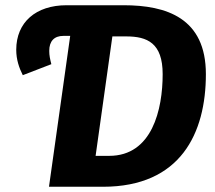

<svg xmlns="http://www.w3.org/2000/svg" viewBox="-20 -713 822 733"><path d="M452 -693H234C117 -693 42 -628 42 -523C42 -485 53 -454 67 -426L176 -468C171 -488 168 -501 168 -519C168 -556 187 -576 222 -576H248L167 0H373C670 0 766 -205 766 -430C766 -644 616 -693 452 -693ZM397 -118H345L409 -574H462C542 -574 601 -549 601 -430C601 -295 561 -118 397 -118Z"/></svg>

Font: Fira Sans
Style: Bold Italic
Weight: 700
Italic angle: -8°
Designer: bBox Type GmbH & Carrois Corporate GbR & Edenspiekermann AG
Foundry: bBox Type GmbH & Carrois Corporate GbR & Edenspiekermann AG
Version: Version 4.301;PS 004.301;hotconv 1.0.88;makeotf.lib2.5.64775